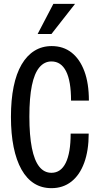

<svg xmlns="http://www.w3.org/2000/svg" viewBox="-20 -970 515 1000"><path d="M248 10Q197 10 158 -14.5Q119 -39 92 -87Q65 -135 51 -204Q37 -273 37 -361Q37 -450 51 -518.5Q65 -587 92.5 -634Q120 -681 159.5 -705.5Q199 -730 249 -730Q310 -730 353 -696Q396 -662 419.5 -599Q443 -536 443 -446H350Q350 -548 324 -599Q298 -650 248 -650Q211 -650 185 -619Q159 -588 146 -524.5Q133 -461 133 -363Q133 -265 146 -199.5Q159 -134 184.5 -102Q210 -70 248 -70Q297 -70 322.5 -122Q348 -174 348 -274H442Q442 -186 418.5 -122Q395 -58 351.5 -24Q308 10 248 10ZM248 -793H176L258 -950H371Z"/></svg>

Font: Instrument Sans Condensed Medium
Style: Regular
Weight: 500
Width: 3
Designer: Rodrigo Fuenzalida
Foundry: fragTYPE
Version: Version 1.000;gftools[0.9.28]